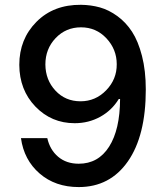

<svg xmlns="http://www.w3.org/2000/svg" viewBox="-20 -757 675 787"><path d="M312 -737.3Q353 -736.8 389.6 -726.6Q426.3 -716.3 461.2 -690.9Q496.1 -665.5 521.2 -627Q546.4 -588.4 562 -527.8Q577.6 -467.3 577.6 -390.1Q577.6 -200.7 504.2 -95.5Q430.7 9.8 302.7 9.8Q206.5 9.8 142.3 -45.9Q78.1 -101.6 65.9 -190.9H173.8Q184.6 -143.1 218.3 -114.5Q252 -85.9 302.7 -85.9Q382.8 -85.9 427.2 -155.8Q471.7 -225.6 472.2 -351.1H466.8Q438.5 -304.7 390.9 -278.3Q343.3 -252 286.1 -252Q190.9 -252 125.2 -320.1Q59.6 -388.2 59.1 -491.2Q59.1 -596.7 129.4 -667.5Q199.7 -738.3 312 -737.3ZM166 -492.7Q166.5 -429.2 207.3 -385.5Q248 -341.8 310.1 -341.8Q371.6 -341.8 415.3 -387Q459 -432.1 458.5 -493.7Q458.5 -554.7 416.3 -599.9Q374 -645 312 -645Q250 -645 208 -600.8Q166 -556.6 166 -492.7Z"/></svg>

Font: Karasuma Gothic
Style: Regular
Weight: 500
Designer: Rasmus Andersson / Ryoko Nishizuka
Foundry: Genbu
Version: Version 1.00